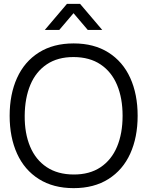

<svg xmlns="http://www.w3.org/2000/svg" viewBox="-20 -960 764 995"><path d="M212.3 -805 327 -940H395L509.7 -805H434.7L361 -891.7L287.3 -805ZM361.7 15Q256.2 15 181.5 -32.1Q106.8 -79.2 68.4 -163.8Q30 -248.5 30 -360Q30 -471.5 68.4 -556.2Q106.8 -640.8 181.5 -687.9Q256.2 -735 361.7 -735Q467.2 -735 541.8 -687.9Q616.5 -640.8 654.9 -556.2Q693.3 -471.5 693.3 -360Q693.3 -248.5 654.9 -163.8Q616.5 -79.2 541.8 -32.1Q467.2 15 361.7 15ZM361.7 -55.7Q444.3 -55.3 501.2 -93.4Q558 -131.5 586.7 -200.1Q615.3 -268.7 615.3 -360Q615.3 -451.2 586.7 -519.6Q558 -588 501.2 -626Q444.5 -664 361.7 -664.3Q279.3 -664.7 222.5 -626.6Q165.7 -588.5 137.2 -520.1Q108.7 -451.7 108 -360Q107.3 -269.2 136 -200.6Q164.7 -132 221.8 -94Q278.8 -56 361.7 -55.7Z"/></svg>

Font: Hauora
Style: Regular
Weight: 400
Designer: Wayne Shih
Foundry: WCYS
Version: Version 1.001